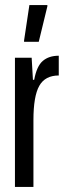

<svg xmlns="http://www.w3.org/2000/svg" viewBox="-20 -738 260 758"><path d="M39 -510H105L110 -423H115Q125 -477 149 -497.5Q173 -518 212 -518V-440Q158 -440 135 -399Q112 -358 112 -264V0H39ZM75 -573V-578L96 -718H167V-713L133 -573Z"/></svg>

Font: Saira Ultra Condensed Medium
Style: Regular
Weight: 500
Width: 1
Designer: Hector Gatti with collaboration of the Omnibus-Type team
Foundry: Omnibus-Type
Version: Version 1.001; ttfautohint (v1.8)